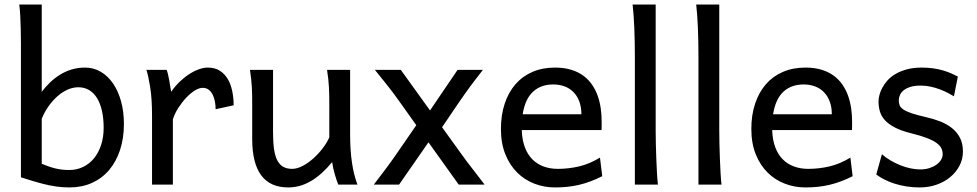

<svg xmlns="http://www.w3.org/2000/svg" viewBox="-20 -801 4239 833"><path d="M161.1 -781.2V-402.8Q178.2 -425.3 198.2 -444.3Q218.3 -463.4 241.5 -477.5Q264.6 -491.7 291.5 -499.8Q318.4 -507.8 349.1 -507.8Q386.2 -507.8 417 -489.7Q447.8 -471.7 470.2 -439.2Q492.7 -406.7 505.1 -361.8Q517.6 -316.9 517.6 -263.7Q517.6 -200.7 500.7 -149.9Q483.9 -99.1 453.1 -63Q422.4 -26.9 378.7 -7.3Q335 12.2 280.8 12.2Q251 12.2 223.1 8.1Q195.3 3.9 169.2 -2.7Q143.1 -9.3 118.7 -16.8Q94.2 -24.4 70.8 -31.7V-609.4Q70.8 -640.6 70.1 -672.1Q69.3 -703.6 67.9 -732.2Q66.4 -760.7 63.5 -781.2ZM161.1 -90.3Q179.2 -83 194.1 -77.9Q209 -72.8 223.1 -69.6Q237.3 -66.4 251.2 -64.9Q265.1 -63.5 280.8 -63.5Q313 -63.5 340.3 -76.7Q367.7 -89.8 387.5 -113.8Q407.2 -137.7 418.5 -171.6Q429.7 -205.6 429.7 -246.6Q429.7 -287.1 422.4 -319.8Q415 -352.5 401.1 -375.2Q387.2 -397.9 366.7 -410.2Q346.2 -422.4 319.8 -422.4Q296.9 -422.4 273.9 -412.4Q251 -402.3 230.2 -384.3Q209.5 -366.2 191.4 -341.1Q173.3 -315.9 161.1 -285.6Z M639.6 0V-300.3Q639.6 -372.6 631.6 -422.6Q623.5 -472.7 615.2 -498H703.1Q706.1 -490.2 709 -477.8Q711.9 -465.3 714.4 -451.7Q716.8 -438 718.8 -424.8L722.7 -402.8Q740.2 -428.2 761 -447.8Q781.7 -467.3 803 -480.7Q824.2 -494.1 844.5 -501Q864.7 -507.8 881.3 -507.8Q912.1 -507.8 933.3 -494.4Q954.6 -481 968 -458.3Q981.4 -435.5 987.5 -406Q993.7 -376.5 993.7 -344.2L915.5 -327.1Q915.5 -345.2 912.1 -362.1Q908.7 -378.9 901.9 -391.8Q895 -404.8 884.5 -412.4Q874 -419.9 859.4 -419.9Q843.8 -419.9 824.7 -408Q805.7 -396 787.4 -376.5Q769 -356.9 753.4 -332.5Q737.8 -308.1 730 -283.2V0Z M1447.8 0Q1444.3 -8.3 1440.4 -19.5Q1436.5 -30.8 1432.9 -43.5Q1429.2 -56.2 1426 -70.1Q1422.9 -84 1420.9 -97.7Q1376.5 -43.5 1329.3 -15.6Q1282.2 12.2 1230.5 12.2Q1074.2 12.2 1074.2 -197.8V-341.8Q1074.2 -365.2 1074 -384.3Q1073.7 -403.3 1072.8 -421.1Q1071.8 -439 1069.8 -457.5Q1067.9 -476.1 1064.5 -498H1164.6V-227.1Q1164.6 -185.5 1168.7 -155.5Q1172.9 -125.5 1182.6 -106.2Q1192.4 -86.9 1208.3 -77.6Q1224.1 -68.4 1247.6 -68.4Q1269 -68.4 1293.5 -81.3Q1317.9 -94.2 1340.1 -114.3Q1362.3 -134.3 1380.6 -158.4Q1398.9 -182.6 1408.7 -205.1V-341.8Q1408.7 -365.7 1408.4 -385Q1408.2 -404.3 1407.2 -421.9Q1406.2 -439.5 1404.3 -457.5Q1402.3 -475.6 1398.9 -498H1499V-219.7Q1499 -148.4 1507.1 -95Q1515.1 -41.5 1530.8 0Z M1838.9 -183.6 1711.4 0H1601.6Q1621.6 -26.4 1635.3 -44.2Q1648.9 -62 1659.4 -76.2Q1669.9 -90.3 1679 -103Q1688 -115.7 1699.2 -131.8L1786.1 -257.8L1709 -366.2Q1696.8 -383.3 1686.5 -397Q1676.3 -410.6 1665 -424.8Q1653.8 -439 1639.9 -456.3Q1626 -473.6 1606.4 -498H1718.8L1845.7 -321.8L1965.3 -498H2075.2Q2056.2 -473.6 2043 -456.3Q2029.8 -439 2019 -424.6Q2008.3 -410.2 1998.8 -396.5Q1989.3 -382.8 1977.5 -366.2L1897.9 -249L1982.4 -131.8Q1995.6 -113.3 2005.4 -100.3Q2015.1 -87.4 2025.9 -73.7Q2036.6 -60.1 2049.6 -43Q2062.5 -25.9 2082.5 0H1970.2Z M2243.7 -236.8Q2245.1 -193.8 2257.1 -162.1Q2269 -130.4 2289.8 -109.6Q2310.5 -88.9 2338.6 -78.6Q2366.7 -68.4 2399.9 -68.4Q2447.3 -68.4 2492.7 -79.1Q2538.1 -89.8 2583 -117.2L2592.8 -36.6Q2566.9 -23.4 2542 -14.2Q2517.1 -4.9 2492.2 1Q2467.3 6.8 2441.7 9.5Q2416 12.2 2387.7 12.2Q2340.8 12.2 2298.3 -4.2Q2255.9 -20.5 2223.6 -52.5Q2191.4 -84.5 2172.4 -131.8Q2153.3 -179.2 2153.3 -241.7Q2153.3 -302.2 2169.7 -351.3Q2186 -400.4 2216.3 -435.3Q2246.6 -470.2 2290 -489Q2333.5 -507.8 2387.7 -507.8Q2427.7 -507.8 2458.5 -498.3Q2489.3 -488.8 2511.7 -471.9Q2534.2 -455.1 2549.3 -432.6Q2564.5 -410.2 2573.5 -384.3Q2582.5 -358.4 2586.4 -330.3Q2590.3 -302.2 2590.3 -274.9V-255.9Q2590.3 -243.7 2589.8 -236.8ZM2380.4 -434.6Q2326.7 -434.6 2292.5 -403.1Q2258.3 -371.6 2247.6 -305.2H2502.4Q2502.4 -336.4 2493.4 -360.6Q2484.4 -384.8 2468 -401.4Q2451.7 -418 2429.2 -426.3Q2406.7 -434.6 2380.4 -434.6Z M2824.7 -231.9Q2824.7 -208.5 2825.4 -176.8Q2826.2 -145 2827.4 -112.3Q2828.6 -79.6 2830.3 -49.8Q2832 -20 2834.5 0H2734.4V-551.8Q2734.4 -623 2731.9 -680.9Q2729.5 -738.8 2724.6 -781.2H2824.7Z M3100.6 -231.9Q3100.6 -208.5 3101.3 -176.8Q3102.1 -145 3103.3 -112.3Q3104.5 -79.6 3106.2 -49.8Q3107.9 -20 3110.4 0H3010.3V-551.8Q3010.3 -623 3007.8 -680.9Q3005.4 -738.8 3000.5 -781.2H3100.6Z M3330.1 -236.8Q3331.5 -193.8 3343.5 -162.1Q3355.5 -130.4 3376.2 -109.6Q3397 -88.9 3425 -78.6Q3453.1 -68.4 3486.3 -68.4Q3533.7 -68.4 3579.1 -79.1Q3624.5 -89.8 3669.4 -117.2L3679.2 -36.6Q3653.3 -23.4 3628.4 -14.2Q3603.5 -4.9 3578.6 1Q3553.7 6.8 3528.1 9.5Q3502.4 12.2 3474.1 12.2Q3427.2 12.2 3384.8 -4.2Q3342.3 -20.5 3310.1 -52.5Q3277.8 -84.5 3258.8 -131.8Q3239.7 -179.2 3239.7 -241.7Q3239.7 -302.2 3256.1 -351.3Q3272.5 -400.4 3302.7 -435.3Q3333 -470.2 3376.5 -489Q3419.9 -507.8 3474.1 -507.8Q3514.2 -507.8 3544.9 -498.3Q3575.7 -488.8 3598.1 -471.9Q3620.6 -455.1 3635.7 -432.6Q3650.9 -410.2 3659.9 -384.3Q3668.9 -358.4 3672.9 -330.3Q3676.8 -302.2 3676.8 -274.9V-255.9Q3676.8 -243.7 3676.3 -236.8ZM3466.8 -434.6Q3413.1 -434.6 3378.9 -403.1Q3344.7 -371.6 3334 -305.2H3588.9Q3588.9 -336.4 3579.8 -360.6Q3570.8 -384.8 3554.4 -401.4Q3538.1 -418 3515.6 -426.3Q3493.2 -434.6 3466.8 -434.6Z M4118.7 -383.3Q4106.4 -390.6 4090.8 -398.7Q4075.2 -406.7 4056.9 -413.6Q4038.6 -420.4 4017.8 -425Q3997.1 -429.7 3974.6 -429.7Q3947.8 -429.7 3929.4 -423.8Q3911.1 -418 3900.1 -408.9Q3889.2 -399.9 3884.3 -388.4Q3879.4 -377 3879.4 -366.2Q3879.4 -353.5 3883.3 -343.8Q3887.2 -334 3899.7 -325.7Q3912.1 -317.4 3935.1 -309.6Q3958 -301.8 3996.6 -293Q4029.8 -285.6 4059.1 -274.2Q4088.4 -262.7 4110.4 -245.1Q4132.3 -227.5 4145 -202.9Q4157.7 -178.2 4157.7 -144Q4157.7 -110.8 4143.1 -82.5Q4128.4 -54.2 4103 -33Q4077.6 -11.7 4043.5 0.2Q4009.3 12.2 3969.7 12.2Q3939.9 12.2 3912.4 7.8Q3884.8 3.4 3860.6 -4.4Q3836.4 -12.2 3816.4 -22.5Q3796.4 -32.7 3781.7 -43.9L3806.2 -131.8Q3822.8 -117.2 3843.5 -105Q3864.3 -92.8 3886.2 -84Q3908.2 -75.2 3930.4 -70.6Q3952.6 -65.9 3972.2 -65.9Q3993.7 -65.9 4011.5 -71.5Q4029.3 -77.1 4042.2 -86.2Q4055.2 -95.2 4062.5 -107.2Q4069.8 -119.1 4069.8 -131.8Q4069.8 -145.5 4064.2 -157.5Q4058.6 -169.4 4043.7 -180.4Q4028.8 -191.4 4002.7 -201.7Q3976.6 -211.9 3935.5 -222.2Q3891.1 -232.9 3863 -247.6Q3835 -262.2 3819.1 -279.8Q3803.2 -297.4 3797.4 -317.9Q3791.5 -338.4 3791.5 -361.3Q3791.5 -372.6 3795.2 -387.7Q3798.8 -402.8 3807.4 -419.2Q3815.9 -435.5 3829.8 -451.4Q3843.8 -467.3 3864.7 -479.7Q3885.7 -492.2 3914.1 -500Q3942.4 -507.8 3979.5 -507.8Q4005.9 -507.8 4029.1 -504.4Q4052.2 -501 4071.5 -495.4Q4090.8 -489.7 4106.9 -482.7Q4123 -475.6 4135.7 -468.8Z"/></svg>

Font: Andika New Basic
Style: Regular
Weight: 400
Designer: Victor Gaultney, Annie Olsen, Julie Remington, Don Collingsworth, Eric Hays
Foundry: SIL International
Version: Version 5.500; ttfautohint (v1.8.3)